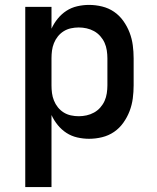

<svg xmlns="http://www.w3.org/2000/svg" viewBox="-20 -558 640 783"><path d="M83 205V-530H190V-441Q200 -463 215.5 -482Q231 -501 251 -514Q271 -527 295 -532.5Q319 -538 343 -538Q370 -538 396.5 -531.5Q423 -525 445 -510Q467 -495 483 -472.5Q499 -450 508.5 -425Q518 -400 521.5 -373.5Q525 -347 525 -320V-210Q525 -183 521.5 -156.5Q518 -130 508.5 -105Q499 -80 483 -57.5Q467 -35 445 -20Q423 -5 396.5 1.5Q370 8 343 8Q319 8 295 2.5Q271 -3 251 -16Q231 -29 215.5 -48Q200 -67 190 -89V205ZM301 -84Q317 -84 333 -87.5Q349 -91 363.5 -99Q378 -107 389 -119.5Q400 -132 406.5 -146.5Q413 -161 415.5 -177.5Q418 -194 418 -210V-320Q418 -336 415.5 -352.5Q413 -369 406.5 -383.5Q400 -398 389 -410.5Q378 -423 363.5 -431Q349 -439 333 -442.5Q317 -446 301 -446Q285 -446 269 -442.5Q253 -439 239.5 -430.5Q226 -422 216 -409.5Q206 -397 200 -382Q194 -367 192 -351.5Q190 -336 190 -320V-210Q190 -194 192 -178.5Q194 -163 200 -148Q206 -133 216 -120.5Q226 -108 239.5 -99.5Q253 -91 269 -87.5Q285 -84 301 -84Z"/></svg>

Font: Iosevka Curly SmBdEx
Style: Regular
Weight: 600
Width: 7
Monospace: yes
Designer: Belleve Invis
Foundry: Belleve Invis
Version: Version 11.1.0; ttfautohint (v1.8.3)